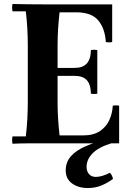

<svg xmlns="http://www.w3.org/2000/svg" viewBox="-20 -722 664 967"><path d="M43 2Q39 -17 43 -35H110Q115 -76 117.5 -120.5Q120 -165 120 -210V-490Q120 -535 117.5 -579.5Q115 -624 110 -665H43Q39 -684 43 -702Q78 -701 119.5 -700.5Q161 -700 195 -700H545V-510Q529 -507 513 -510Q509 -578 475 -619Q441 -660 363 -660H280Q275 -615 272.5 -575Q270 -535 270 -490V-210Q270 -165 272.5 -125Q275 -85 280 -40H398Q450 -40 482 -61Q514 -82 530 -116Q546 -150 548 -190Q564 -193 580 -190V0H195Q161 0 119.5 0Q78 0 43 2ZM438 -250Q437 -297 417 -318.5Q397 -340 355 -340H195V-380H355Q397 -380 417 -402Q437 -424 438 -470Q454 -473 470 -470V-250Q454 -247 438 -250ZM422 225Q375 225 343 202Q311 179 311 136Q311 94 337.5 64.5Q364 35 411.5 14.5Q459 -6 521 -21L540 0Q477 19 446.5 50Q416 81 416 119Q416 140 428 154.5Q440 169 463 169Q477 169 494.5 164Q512 159 534 148Q546 162 549 179Q524 198 492.5 211.5Q461 225 422 225Z"/></svg>

Font: Poltawski Nowy
Style: Bold
Weight: 700
Designer: Adam Pótawski, Mateusz Machalski, Borys Kosmynka, Ania Wieluska
Foundry: Capitalics.wtf
Version: Version 1.001;gftools[0.9.25]